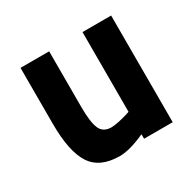

<svg xmlns="http://www.w3.org/2000/svg" viewBox="-117 -632 796 778"><g transform="rotate(-30 280.5 -243.5)"><path d="M355 -499H489V0H355V-21Q282 12 236 12Q143 12 104 -47.5Q65 -107 65 -238V-499H199V-238Q199 -167 212.5 -136.5Q226 -106 264 -106Q279 -106 301.5 -111Q324 -116 340 -121L355 -126Z"/></g></svg>

Font: TypoPRO Titillium Maps
Style: 999 wt
Weight: 900
Designer: Campivisivi
Foundry: Accademia di Belle Arti di Urbino and students of MA course of Visual design
Version: Version 001.001